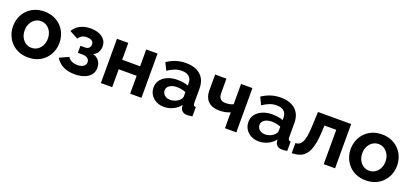

<svg xmlns="http://www.w3.org/2000/svg" viewBox="20 -1329 4562 2136"><g transform="rotate(20 2301.5 -261.5)"><path d="M302.6 10Q238.6 10 187.9 -11.7Q137.2 -33.5 101.6 -71.4Q65.9 -109.4 47.1 -158.3Q28.3 -207.2 28.3 -261.4Q28.3 -316.1 47.1 -365.2Q65.9 -414.4 101.6 -452.1Q137.2 -489.8 188.2 -511.5Q239.2 -533.3 302.9 -533.3Q367 -533.3 417.5 -511.5Q468 -489.8 503.9 -452.1Q539.9 -414.4 558.7 -365.2Q577.4 -316.1 577.4 -261.4Q577.4 -207.2 558.7 -158.3Q539.9 -109.4 504.2 -71.4Q468.5 -33.5 417.8 -11.7Q367 10 302.6 10ZM165.7 -260.9Q165.7 -215.4 184 -179.7Q202.3 -144.1 233.2 -124Q264.1 -103.9 302.6 -103.9Q341.1 -103.9 372.3 -124.2Q403.5 -144.6 421.8 -180.5Q440.1 -216.5 440.1 -261.9Q440.1 -307.3 421.8 -343Q403.5 -378.6 372.2 -399Q341 -419.4 302.6 -419.4Q264.1 -419.4 233.1 -398.7Q202.1 -378 183.9 -342.4Q165.7 -306.8 165.7 -260.9Z M854.4 8.4Q769.9 8.4 713.8 -21.7Q657.6 -51.8 626.5 -104.6L734.1 -153.7Q750.8 -127.6 778.4 -113.2Q806 -98.8 847.3 -98.8Q894.4 -98.8 919.7 -117.3Q945 -135.7 945 -166Q945 -193.6 923.9 -210.6Q902.8 -227.6 861.6 -228.1H807.7V-311.4H863.3Q882 -311.4 895.6 -318.7Q909.1 -326.1 916.6 -339.1Q924.1 -352.1 924.1 -368.7Q924.1 -394.3 904.5 -409.9Q884.9 -425.5 843.5 -425.5Q808.3 -425.5 785.6 -412.7Q762.8 -399.8 747.6 -374.2L646.8 -428.2Q674.9 -477.5 727.4 -505.1Q779.9 -532.7 850.2 -532.7Q905.2 -532.7 948.8 -516Q992.4 -499.3 1017.3 -466.9Q1042.3 -434.5 1042.3 -387.4Q1042.3 -352.6 1025.5 -320.9Q1008.7 -289.2 971.5 -274.1Q1019.9 -260.1 1044.4 -226Q1069 -192 1069 -145.9Q1069 -96.1 1041.2 -61.6Q1013.4 -27.2 965 -9.4Q916.6 8.4 854.4 8.4Z M1163 0V-523.8H1297V-324.5H1509.5V-523.8H1643.5V0H1509.5V-211.8H1297V0Z M1730 -154.6Q1730 -206 1758.8 -244.3Q1787.5 -282.6 1838.2 -303.9Q1888.8 -325.3 1954.8 -325.3Q1988 -325.3 2021.9 -320Q2055.7 -314.7 2081.2 -304.2V-332.3Q2081.2 -381.9 2051.7 -408.9Q2022.2 -436 1964.4 -436Q1920.9 -436 1881.9 -421Q1842.8 -405.9 1799.7 -377.4L1757.3 -464.6Q1809.2 -499.2 1863.6 -516.2Q1918 -533.3 1978.4 -533.3Q2089.7 -533.3 2152.4 -477.3Q2215.2 -421.4 2215.2 -316.9V-149.6Q2215.2 -128.6 2222.3 -119.8Q2229.5 -110.9 2246.8 -109.5V0Q2229.3 3.4 2214.8 5Q2200.3 6.7 2189.8 6.7Q2149.8 6.7 2129.3 -11Q2108.9 -28.6 2104.2 -55.3L2101.3 -82Q2066.8 -37.5 2015.9 -13.8Q1964.9 10 1911.8 10Q1859.8 10 1818.4 -11.7Q1776.9 -33.5 1753.5 -70.9Q1730 -108.3 1730 -154.6ZM2055.6 -128.4Q2067.2 -139.7 2074.2 -152Q2081.2 -164.2 2081.2 -174.2V-227.5Q2056.9 -236.8 2029 -242.2Q2001.1 -247.5 1975.8 -247.5Q1923.6 -247.5 1890.3 -225.3Q1856.9 -203.1 1856.9 -166.1Q1856.9 -146.1 1867.9 -128Q1878.9 -109.9 1899.8 -98.7Q1920.6 -87.6 1950.2 -87.6Q1980.4 -87.6 2009 -99.1Q2037.7 -110.6 2055.6 -128.4Z M2632 0V-188.3Q2602.4 -174.6 2571.6 -168.7Q2540.8 -162.9 2501.7 -162.9Q2419.4 -162.9 2372.2 -207.4Q2325 -251.9 2325 -338.2V-523.8H2459V-356Q2459 -309.3 2479.3 -287Q2499.7 -264.8 2543.2 -264.8Q2567.1 -264.8 2590.9 -269.8Q2614.7 -274.7 2632 -284V-523.8H2766.6V0Z M2853 -154.6Q2853 -206 2881.8 -244.3Q2910.5 -282.6 2961.2 -303.9Q3011.8 -325.3 3077.8 -325.3Q3111 -325.3 3144.9 -320Q3178.7 -314.7 3204.2 -304.2V-332.3Q3204.2 -381.9 3174.7 -408.9Q3145.2 -436 3087.4 -436Q3043.9 -436 3004.9 -421Q2965.8 -405.9 2922.7 -377.4L2880.3 -464.6Q2932.2 -499.2 2986.6 -516.2Q3041 -533.3 3101.4 -533.3Q3212.7 -533.3 3275.4 -477.3Q3338.2 -421.4 3338.2 -316.9V-149.6Q3338.2 -128.6 3345.3 -119.8Q3352.5 -110.9 3369.8 -109.5V0Q3352.3 3.4 3337.8 5Q3323.3 6.7 3312.8 6.7Q3272.8 6.7 3252.3 -11Q3231.9 -28.6 3227.2 -55.3L3224.3 -82Q3189.8 -37.5 3138.9 -13.8Q3087.9 10 3034.8 10Q2982.8 10 2941.4 -11.7Q2899.9 -33.5 2876.5 -70.9Q2853 -108.3 2853 -154.6ZM3178.6 -128.4Q3190.2 -139.7 3197.2 -152Q3204.2 -164.2 3204.2 -174.2V-227.5Q3179.9 -236.8 3152 -242.2Q3124.1 -247.5 3098.8 -247.5Q3046.6 -247.5 3013.3 -225.3Q2979.9 -203.1 2979.9 -166.1Q2979.9 -146.1 2990.9 -128Q3001.9 -109.9 3022.8 -98.7Q3043.6 -87.6 3073.2 -87.6Q3103.4 -87.6 3132 -99.1Q3160.7 -110.6 3178.6 -128.4Z M3424.7 6.7V-112.4Q3449.4 -112.9 3468.3 -123.9Q3487.2 -134.9 3501.7 -161.6Q3516.1 -188.2 3524.5 -236.2Q3532.8 -284.3 3535.8 -359.3L3542.7 -523.8H3935.6V0H3801.6V-406.6H3661.3L3659.3 -345.9Q3654.9 -243.4 3639.1 -175.1Q3623.3 -106.8 3594.6 -67.4Q3566 -27.9 3523.9 -10.8Q3481.8 6.3 3424.7 6.7Z M4299.6 10Q4235.6 10 4184.9 -11.7Q4134.2 -33.5 4098.6 -71.4Q4062.9 -109.4 4044.1 -158.3Q4025.3 -207.2 4025.3 -261.4Q4025.3 -316.1 4044.1 -365.2Q4062.9 -414.4 4098.6 -452.1Q4134.2 -489.8 4185.2 -511.5Q4236.2 -533.3 4299.9 -533.3Q4364 -533.3 4414.5 -511.5Q4465 -489.8 4500.9 -452.1Q4536.9 -414.4 4555.7 -365.2Q4574.4 -316.1 4574.4 -261.4Q4574.4 -207.2 4555.7 -158.3Q4536.9 -109.4 4501.2 -71.4Q4465.5 -33.5 4414.8 -11.7Q4364 10 4299.6 10ZM4162.7 -260.9Q4162.7 -215.4 4181 -179.7Q4199.3 -144.1 4230.2 -124Q4261.1 -103.9 4299.6 -103.9Q4338.1 -103.9 4369.3 -124.2Q4400.5 -144.6 4418.8 -180.5Q4437.1 -216.5 4437.1 -261.9Q4437.1 -307.3 4418.8 -343Q4400.5 -378.6 4369.2 -399Q4338 -419.4 4299.6 -419.4Q4261.1 -419.4 4230.1 -398.7Q4199.1 -378 4180.9 -342.4Q4162.7 -306.8 4162.7 -260.9Z"/></g></svg>

Font: Raleway Thin
Style: Regular
Weight: 100
Designer: Matt McInerney, Pablo Impallari, Rodrigo Fuenzalida
Foundry: Matt McInerney, Pablo Impallari, Rodrigo Fuenzalida
Version: Version 4.026